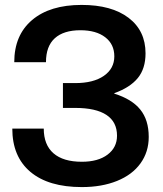

<svg xmlns="http://www.w3.org/2000/svg" viewBox="-20 -746 665 781"><path d="M572 -529Q572 -467 540.5 -428.5Q509 -390 445 -367V-365Q516 -343 550.5 -300.5Q585 -258 585 -189Q585 -128 551.5 -81.5Q518 -35 456 -10Q394 15 313 15Q177 15 103.5 -47Q30 -109 30 -223H158Q158 -157 197.5 -122.5Q237 -88 313 -88Q379 -88 417.5 -117Q456 -146 456 -194Q456 -250 413 -278.5Q370 -307 286 -307H236V-408H286Q360 -408 402.5 -437.5Q445 -467 445 -517Q445 -566 408 -594.5Q371 -623 307 -623Q239 -623 203 -590.5Q167 -558 167 -493H38Q38 -603 110.5 -664.5Q183 -726 312 -726Q434 -726 503 -673.5Q572 -621 572 -529Z"/></svg>

Font: CST
Style: Medium
Weight: 500
Version: Version 1.00